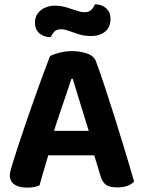

<svg xmlns="http://www.w3.org/2000/svg" viewBox="-20 -849 655 879"><path d="M313 -488H307Q296 -455 282 -413.5Q268 -372 252.5 -327Q237 -282 224 -239L207 -159Q201 -140 195 -118Q189 -96 182.5 -75Q176 -54 170.5 -34.5Q165 -15 161 0Q150 4 137 7Q124 10 105 10Q67 10 46 -4.5Q25 -19 25 -46Q25 -58 29 -70.5Q33 -83 37 -99Q47 -132 63.5 -182Q80 -232 100 -290.5Q120 -349 140.5 -406.5Q161 -464 179 -513Q197 -562 209 -592Q223 -600 251.5 -607.5Q280 -615 308 -615Q348 -615 380 -603.5Q412 -592 420 -566Q440 -513 463 -442.5Q486 -372 510 -296Q534 -220 555.5 -148Q577 -76 594 -18Q584 -6 564 1.5Q544 9 518 9Q479 9 463 -4.5Q447 -18 439 -47L403 -166L388 -244Q374 -290 360 -335Q346 -380 334 -419.5Q322 -459 313 -488ZM145 -138 199 -250H439L458 -138ZM230 -823Q258 -823 283.5 -815.5Q309 -808 330.5 -800.5Q352 -793 367 -793Q388 -793 399 -805Q410 -817 414 -829H419Q446 -829 466 -811Q486 -793 486 -763Q486 -724 461 -704Q436 -684 397 -684Q366 -684 341 -692Q316 -700 295.5 -707.5Q275 -715 259 -715Q238 -715 227.5 -703Q217 -691 212 -679H208Q181 -679 160.5 -696.5Q140 -714 140 -745Q140 -771 153.5 -788.5Q167 -806 188 -814.5Q209 -823 230 -823Z"/></svg>

Font: BalooTamma2Bold
Style: Bold
Weight: 700
Designer: Divya Kowshik, Shuchita Grover and Ek Type
Foundry: Ek Type
Version: Version 1.700